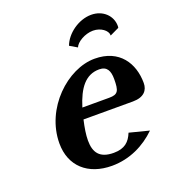

<svg xmlns="http://www.w3.org/2000/svg" viewBox="-120 -725 745 828"><g transform="rotate(-20 252.0 -311.5)"><path d="M375 -566C411 -566 440 -543 440 -522V-520L482 -540C483 -543 483 -546 483 -549C483 -595 445 -633 391 -633C333 -633 274 -590 256 -540L290 -520C298 -542 338 -566 375 -566ZM73 -158C73 -54 144 10 254 10C336 10 407 -26 459 -77L369 -100C354 -63 331 -40 280 -40C216 -40 193 -72 193 -128C193 -154 198 -185 206 -220H433C484 -220 504 -246 504 -279C504 -369 454 -450 340 -450C216 -450 73 -319 73 -158ZM219 -270C244 -351 280 -400 343 -400C379 -400 390 -376 390 -339C390 -284 383 -270 342 -270Z"/></g></svg>

Font: Pfennig
Style: BoldItalic
Weight: 700
Italic angle: -13°
Version: Version 20100423